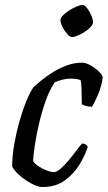

<svg xmlns="http://www.w3.org/2000/svg" viewBox="-20 -752 433 772"><path d="M151 0Q138 0 121 -7Q104 -14 86 -26Q68 -38 52.5 -52.5Q37 -67 29 -82Q29 -125 37.5 -173Q46 -221 59 -266.5Q72 -312 87 -348Q102 -384 115 -402Q126 -412 146 -428.5Q166 -445 192.5 -461.5Q219 -478 249 -489Q279 -500 310 -500Q325 -500 344.5 -489Q364 -478 378 -464Q392 -450 393 -441Q389 -408 375.5 -375Q362 -342 350 -323Q336 -323 325.5 -326Q315 -329 309 -333Q309 -343 308.5 -362.5Q308 -382 307.5 -401.5Q307 -421 304 -430Q293 -434 283 -435Q273 -436 265 -436Q250 -436 232.5 -432Q215 -428 200 -421Q179 -390 163.5 -346Q148 -302 137 -255Q126 -208 120 -167.5Q114 -127 113 -104Q120 -93 135.5 -83Q151 -73 168 -66.5Q185 -60 197 -60Q208 -60 223.5 -73.5Q239 -87 255 -106Q271 -125 285.5 -144.5Q300 -164 310 -175Q318 -175 324.5 -171Q331 -167 333 -162Q323 -129 300 -91Q277 -53 240.5 -26.5Q204 0 151 0ZM269 -603Q261 -603 250 -615.5Q239 -628 231 -644Q223 -660 223 -672Q223 -680 233.5 -690.5Q244 -701 259 -710.5Q274 -720 288.5 -726Q303 -732 311 -732Q320 -732 330 -719.5Q340 -707 347 -690.5Q354 -674 354 -662Q354 -654 344.5 -643.5Q335 -633 320 -623.5Q305 -614 291.5 -608.5Q278 -603 269 -603Z"/></svg>

Font: Texturina 12pt
Style: Italic
Weight: 400
Italic angle: -11°
Designer: Guillermo Torres Carreño
Foundry: Omnibus-Type
Version: Version 1.002